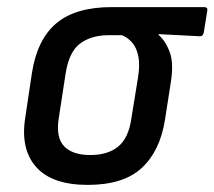

<svg xmlns="http://www.w3.org/2000/svg" viewBox="-20 -509 603 540"><path d="M227 11Q126 11 81.5 -39.5Q37 -90 51 -178L70 -305Q85 -399 139 -444Q193 -489 294 -489H554Q565 -489 563 -479L553 -417Q551 -407 542 -407L426 -413V-411Q447 -392 458 -360.5Q469 -329 460 -275L444 -172Q430 -84 378.5 -36.5Q327 11 227 11ZM234 -73Q283 -73 312 -96.5Q341 -120 349 -173L368 -290Q374 -327 369 -351Q364 -375 352 -389Q340 -403 323 -410H286Q238 -410 206.5 -387.5Q175 -365 165 -305L145 -175Q137 -122 160.5 -97.5Q184 -73 234 -73Z"/></svg>

Font: Sofia Sans Semi Condensed SemiBold
Style: Italic
Weight: 600
Italic angle: -9°
Version: Version 4.100